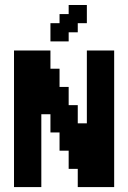

<svg xmlns="http://www.w3.org/2000/svg" viewBox="-20 -761 521 781"><path d="M333.3 -740.7V-666.7H296.3V-629.6H259.3V-592.6H185.2V-666.7H222.2V-703.7H259.3V-740.7ZM259.3 -148.1H222.2V-222.2H185.2V-296.3H148.1V0H37V-555.6H185.2V-481.5H222.2V-407.4H259.3V-333.3H296.3V-259.3H333.3V-555.6H444.4V0H296.3V-74.1H259.3Z"/></svg>

Font: Jersey 15
Style: Regular
Weight: 400
Designer: Sarah Cadigan-Fried
Version: Version 1.001; ttfautohint (v1.8.4.7-5d5b)